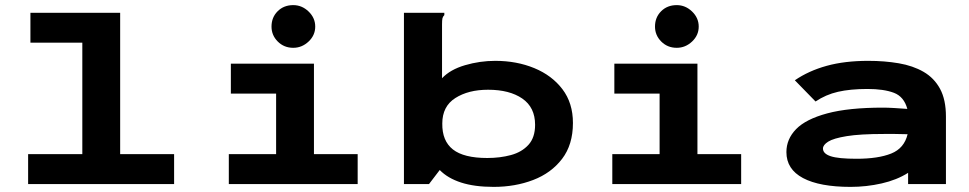

<svg xmlns="http://www.w3.org/2000/svg" viewBox="-20 -720 3790 751"><path d="M90 0V-117H302V-553H99V-670H450V-117H661V0Z M875 0V-117H1060V-354H883V-471H1208V-117H1379V0ZM1127 -533Q1091 -533 1066.5 -557.5Q1042 -582 1042 -616Q1042 -652 1066 -676Q1090 -700 1127 -700Q1161 -700 1187 -675Q1213 -650 1213 -616Q1213 -582 1187 -557.5Q1161 -533 1127 -533Z M1911 11Q1836 11 1783.5 -6Q1731 -23 1700 -55L1658 0H1560V-670H1718V-661Q1712 -655 1710.5 -648Q1709 -641 1709 -624V-414Q1741 -448 1799 -465Q1857 -482 1917 -482Q2001 -482 2070 -453.5Q2139 -425 2180 -371Q2221 -317 2221 -239Q2221 -154 2178.5 -98.5Q2136 -43 2065.5 -16Q1995 11 1911 11ZM1886 -102Q1936 -102 1978.5 -113.5Q2021 -125 2047 -153.5Q2073 -182 2073 -232Q2073 -300 2023 -334.5Q1973 -369 1889 -369Q1812 -369 1761 -336.5Q1710 -304 1710 -237Q1709 -169 1751.5 -135.5Q1794 -102 1886 -102Z M2375 0V-117H2560V-354H2383V-471H2708V-117H2879V0ZM2627 -533Q2591 -533 2566.5 -557.5Q2542 -582 2542 -616Q2542 -652 2566 -676Q2590 -700 2627 -700Q2661 -700 2687 -675Q2713 -650 2713 -616Q2713 -582 2687 -557.5Q2661 -533 2627 -533Z M3307 11Q3186 11 3121 -23.5Q3056 -58 3056 -125Q3056 -176 3094 -215Q3132 -254 3215.5 -276.5Q3299 -299 3434 -299Q3452 -299 3477.5 -297.5Q3503 -296 3529 -294Q3516 -342 3476.5 -357Q3437 -372 3373 -372Q3306 -372 3258 -361Q3210 -350 3170 -323L3089 -406Q3143 -443 3213.5 -462.5Q3284 -482 3376 -482Q3440 -482 3495.5 -472.5Q3551 -463 3592.5 -439Q3634 -415 3657 -372.5Q3680 -330 3680 -264V0H3532V-44Q3488 -16 3428.5 -2.5Q3369 11 3307 11ZM3199 -139Q3199 -119 3229 -109Q3259 -99 3330 -99Q3415 -99 3466 -119.5Q3517 -140 3530 -195Q3506 -196 3481 -196Q3456 -196 3437 -196Q3344 -196 3292 -187.5Q3240 -179 3219.5 -166Q3199 -153 3199 -139Z"/></svg>

Font: Inconsolata ExtraExpanded Black
Style: Regular
Weight: 900
Width: 8
Monospace: yes
Designer: Raph Levien, Cyreal, Brenton Simpson
Foundry: Raph Levien, Cyreal, Google
Version: Version 3.001; ttfautohint (v1.8.2.53-6de2)